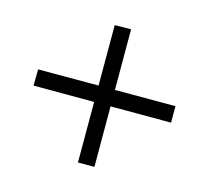

<svg xmlns="http://www.w3.org/2000/svg" viewBox="-92 -674 781 716"><g transform="rotate(-30 298.0 -316.0)"><path d="M463 -526 508 -482 133 -106 88 -151ZM133 -526 508 -151 463 -106 88 -482Z"/></g></svg>

Font: Asta Sans
Style: Regular
Weight: 400
Designer: 42dot
Version: Version 1.000